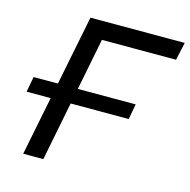

<svg xmlns="http://www.w3.org/2000/svg" viewBox="-103 -801 894 903"><g transform="rotate(15 343.5 -350.0)"><path d="M28 -286 42 -361H539L525 -286ZM88 0 228 -700H687L668 -613H282L312 -638L186 0Z"/></g></svg>

Font: MOST Montserrat Medium
Style: Italic
Weight: 500
Italic angle: -11.3°
Designer: Julieta Ulanovsky
Foundry: Julieta Ulanovsky
Version: Version 8.000;March 11, 2024;FontCreator 15.0.0.2926 64-bit